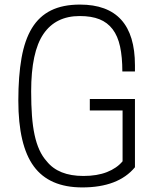

<svg xmlns="http://www.w3.org/2000/svg" viewBox="-20 -809 680 838"><path d="M339 9Q195 9 127.5 -83Q60 -175 60 -370Q60 -477 74 -556Q88 -635 119.5 -686.5Q151 -738 202.5 -763.5Q254 -789 329 -789Q569 -789 569 -524V-497H514Q514 -560 504 -606Q494 -652 471.5 -681.5Q449 -711 414 -725Q379 -739 328 -739Q223 -739 169.5 -660.5Q116 -582 116 -410Q116 -351 119.5 -304Q123 -257 131 -220Q139 -183 152 -154.5Q165 -126 184 -105Q235 -41 344 -41Q404 -41 447 -58Q490 -75 515 -105V-327H372V-377H569V-79Q496 9 339 9Z"/></svg>

Font: Tanohe Sans Light
Style: Regular
Weight: 300
Designer: Village Type and Design LLC & Cristiano Sobral
Foundry: Cooper Hewitt Smithsonian Design Museum
Version: Version 1.00;September 29, 2021;FontCreator 13.0.0.2655 64-b